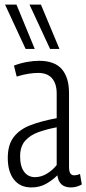

<svg xmlns="http://www.w3.org/2000/svg" viewBox="-20 -810 378 840"><path d="M14 -119Q14 -177 40.5 -211Q67 -245 115 -263Q163 -281 228 -293V-401Q228 -444 207.5 -467.5Q187 -491 147 -491Q129 -491 105.5 -487.5Q82 -484 53 -475L41 -523Q70 -534 98.5 -539Q127 -544 151 -544Q219 -544 250.5 -507.5Q282 -471 282 -402V-81Q282 -59 288 -51Q294 -43 304 -43Q317 -43 330 -49L338 -3Q315 10 290 10Q238 10 231 -43Q209 -21 181 -5.5Q153 10 117 10Q68 10 41 -24.5Q14 -59 14 -119ZM68 -126Q68 -82 85.5 -58.5Q103 -35 133 -35Q161 -35 186.5 -51Q212 -67 228 -88V-253Q185 -245 148.5 -232Q112 -219 90 -194Q68 -169 68 -126ZM92 -596 2 -790H52L132 -596ZM199 -596 109 -790H159L240 -596Z"/></svg>

Font: Georama Condensed Light
Style: Regular
Weight: 300
Width: 3
Designer: Jean-Baptiste Levee
Foundry: Production Type
Version: Version 1.000